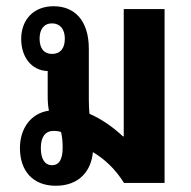

<svg xmlns="http://www.w3.org/2000/svg" viewBox="-20 -587 612 616"><path d="M378 0H508V-558H377V-150L375 -149C342 -180 304 -206 267 -222C266 -235 265 -249 265 -266V-430C265 -523 218 -567 152 -567C86 -567 48 -522 48 -462C48 -405 80 -361 133 -359V-279C133 -262 134 -247 137 -232C80 -224 44 -176 44 -112C44 -38 86 9 159 9C235 9 273 -40 278 -99C315 -77 349 -46 378 0ZM147 -414C121 -414 107 -432 107 -463C107 -493 121 -512 147 -512C173 -512 188 -493 188 -463C188 -431 173 -414 147 -414ZM147 -57C123 -57 111 -78 111 -112C111 -146 124 -167 152 -167C162 -167 170 -166 176 -163C180 -146 181 -130 181 -113C181 -78 171 -57 147 -57Z"/></svg>

Font: Noto Sans Thai Looped Condensed
Style: Bold
Weight: 700
Width: 3
Designer: Sasikarn Vongin, Ben Mitchell
Foundry: The Fontpad Ltd
Version: Version 1.001